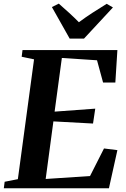

<svg xmlns="http://www.w3.org/2000/svg" viewBox="-32 -1012 678 1032"><path d="M-11.5 0 -7 -35 64 -49 151 -693 84.5 -707 89 -743H599L588 -568.5H522L489.5 -688L300.5 -700.5L261.5 -412L480 -428L468 -348L255 -359.5L213.5 -50L452 -66L527 -214L599 -205L553.5 0ZM342.5 -804.5 247 -974 284 -992.5Q312 -968 339.5 -943Q367 -918 392 -892.5Q427 -918.5 465 -943.2Q503 -968 541.5 -991.5L575 -972L419.5 -804.5Z"/></svg>

Font: Merriweather 72pt
Style: Bold Italic
Weight: 700
Italic angle: -7.8°
Version: Version 2.101